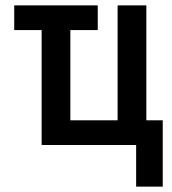

<svg xmlns="http://www.w3.org/2000/svg" viewBox="-20 -540 640 715"><path d="M487 155V0H135V-428H33V-520H344V-428H242V-92H418V-520H525V-92H586V155Z"/></svg>

Font: Iosevka Custom SmBdEx
Style: Regular
Weight: 600
Width: 7
Monospace: yes
Designer: Belleve Invis
Foundry: Belleve Invis
Version: Version 11.2.4; ttfautohint (v1.8.4)